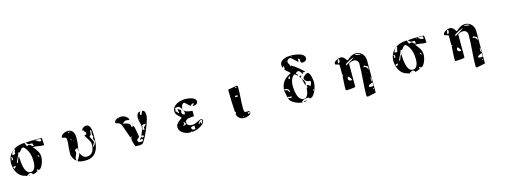

<svg xmlns="http://www.w3.org/2000/svg" viewBox="-8 -1998 9015 3396"><g transform="rotate(-15 4500.0 -300.0)"><path d="M667 -553Q668 -551 669.5 -533.5Q671 -516 672.5 -494.5Q674 -473 674.5 -452.5Q675 -432 675 -425Q623 -425 574 -434.5Q525 -444 473 -444V-440Q493 -416 511.5 -393Q530 -370 544 -345.5Q558 -321 566 -293.5Q574 -266 574 -234Q574 -214 567 -179.5Q560 -145 546 -111Q532 -77 512 -52Q492 -27 467 -27Q465 -27 460 -33Q455 -39 453 -40L447 -41Q444 -41 438.5 -40Q433 -39 433 -33Q433 -29 438 -22.5Q443 -16 447 -13Q425 -1 399 10.5Q373 22 347 22V7Q347 7 343 4Q339 1 334 -2Q329 -5 323 -8Q317 -11 313 -13Q313 -14 310 -14Q308 -14 296.5 -9Q285 -4 272.5 3Q260 10 249.5 17Q239 24 240 27Q238 23 228.5 18.5Q219 14 208 10Q197 6 186.5 3.5Q176 1 173 0Q135 -16 107.5 -45Q80 -74 62 -109.5Q44 -145 35 -185Q26 -225 26 -263Q26 -332 52 -386Q78 -440 122.5 -477.5Q167 -515 226 -534.5Q285 -554 351 -554Q351 -551 354 -540Q357 -529 361.5 -517Q366 -505 371 -496Q376 -487 380 -487Q381 -487 386.5 -490Q392 -493 393 -493L413 -500H417Q426 -500 433.5 -494.5Q441 -489 448 -482Q455 -475 462.5 -468.5Q470 -462 480 -460H487Q488 -461 490.5 -463.5Q493 -466 493 -467Q493 -468 490 -476.5Q487 -485 487 -487L480 -513Q456 -511 440.5 -510.5Q425 -510 413.5 -514Q402 -518 391.5 -527Q381 -536 367 -553Q427 -559 478 -560Q529 -561 589 -561L660 -560ZM520 -540Q525 -540 525 -546.5Q525 -553 520 -553Q515 -553 515 -546.5Q515 -540 520 -540ZM547 -547Q553 -543 563.5 -536Q574 -529 585.5 -522.5Q597 -516 609 -511Q621 -506 631 -506Q641 -506 644 -511.5Q647 -517 647 -527Q647 -531 643.5 -542Q640 -553 633 -553H553ZM155 -490Q141 -490 128.5 -480Q116 -470 106.5 -456Q97 -442 91.5 -426.5Q86 -411 86 -399Q102 -399 113 -400.5Q124 -402 140 -407Q137 -425 139 -434.5Q141 -444 144.5 -451.5Q148 -459 151.5 -467.5Q155 -476 155 -490ZM140 -240Q149 -252 154 -266.5Q159 -281 164 -296Q169 -311 175.5 -324.5Q182 -338 193 -347Q194 -330 195.5 -299.5Q197 -269 200.5 -233.5Q204 -198 212 -161Q220 -124 234 -94Q248 -64 269.5 -45Q291 -26 323 -26Q354 -26 373 -43.5Q392 -61 402.5 -86.5Q413 -112 416.5 -141Q420 -170 420 -193Q420 -232 415 -272Q410 -312 397.5 -349Q385 -386 364.5 -419.5Q344 -453 313 -480L300 -481Q285 -481 273.5 -470.5Q262 -460 252.5 -447Q243 -434 234.5 -423.5Q226 -413 217 -413H213L212 -414Q210 -416 210 -417L207 -420H200Q200 -409 189.5 -385.5Q179 -362 166.5 -335.5Q154 -309 142 -284.5Q130 -260 127 -247Q129 -241 133 -240ZM80 -333 73 -367H67Q64 -367 58.5 -366Q53 -365 53 -360Q53 -358 56.5 -350Q60 -342 60 -340V-333Q59 -331 53.5 -323Q48 -315 47 -313Q50 -312 57 -312Q64 -312 72 -316Q80 -320 80 -330ZM540 -247Q540 -254 537 -267Q534 -280 523 -280H520Q517 -279 513 -273Q516 -270 523.5 -260Q531 -250 533 -247Q536 -243 540 -240ZM440 -240Q441 -243 437 -243Q433 -243 433 -240Q434 -237 436.5 -237Q439 -237 440 -240ZM95 -201Q83 -201 70.5 -198.5Q58 -196 47 -193Q46 -191 46 -187Q46 -177 51.5 -171.5Q57 -166 67 -160Q68 -162 72 -166.5Q76 -171 80.5 -176.5Q85 -182 88.5 -186.5Q92 -191 93 -193Q94 -194 94.5 -197Q95 -200 95 -201ZM280 27V20H293V27Z M1393 -493Q1393 -509 1401 -522.5Q1409 -536 1422 -546Q1435 -556 1450 -561.5Q1465 -567 1480 -567Q1507 -567 1524 -551.5Q1541 -536 1550.5 -512Q1560 -488 1564 -457.5Q1568 -427 1568.5 -397.5Q1569 -368 1568 -341.5Q1567 -315 1567 -299Q1567 -236 1555.5 -177.5Q1544 -119 1515.5 -73.5Q1487 -28 1438.5 -0.5Q1390 27 1317 27Q1305 27 1283 26.5Q1261 26 1238 23Q1215 20 1196.5 13Q1178 6 1173 -7Q1179 -9 1190.5 -26.5Q1202 -44 1213.5 -65.5Q1225 -87 1233 -107Q1241 -127 1240 -133Q1255 -92 1282 -62.5Q1309 -33 1356 -33Q1395 -33 1421.5 -49Q1448 -65 1464 -91Q1480 -117 1487 -150Q1494 -183 1494 -217Q1494 -246 1484 -269.5Q1474 -293 1460.5 -315Q1447 -337 1432 -359Q1417 -381 1407 -407Q1421 -409 1434.5 -413Q1448 -417 1448 -434Q1448 -448 1442 -455.5Q1436 -463 1429 -469.5Q1422 -476 1416.5 -485.5Q1411 -495 1413 -513Q1411 -509 1405 -500Q1399 -491 1393 -487ZM1160 -13Q1142 -22 1129.5 -36Q1117 -50 1108 -66Q1099 -82 1092.5 -99Q1086 -116 1080 -133Q1080 -136 1079.5 -145Q1079 -154 1079 -163.5Q1079 -173 1079 -181.5Q1079 -190 1080 -193Q1080 -247 1086.5 -297Q1093 -347 1093 -401Q1093 -422 1089 -434Q1085 -446 1076 -452.5Q1067 -459 1053 -462Q1039 -465 1020 -467Q1018 -468 1015.5 -473Q1013 -478 1013 -480Q1017 -500 1031.5 -515Q1046 -530 1065 -540Q1084 -550 1105 -555Q1126 -560 1144 -560Q1175 -560 1197.5 -547.5Q1220 -535 1234 -514.5Q1248 -494 1254.5 -467Q1261 -440 1261 -411Q1261 -376 1259 -346.5Q1257 -317 1253 -287Q1249 -257 1243 -223.5Q1237 -190 1230 -147V-224Q1224 -224 1215 -221.5Q1206 -219 1198.5 -214.5Q1191 -210 1185.5 -203.5Q1180 -197 1180 -190Q1180 -181 1183.5 -174Q1187 -167 1187 -157Q1187 -141 1181.5 -128Q1176 -115 1170 -102.5Q1164 -90 1158.5 -77.5Q1153 -65 1153 -50Q1153 -40 1156.5 -33Q1160 -26 1160 -17ZM1168 -542Q1153 -542 1149 -536Q1145 -530 1145 -516Q1157 -516 1162.5 -523.5Q1168 -531 1168 -542ZM1560 -267Q1559 -268 1556 -273.5Q1553 -279 1550 -286Q1547 -293 1544 -299Q1541 -305 1540 -307V-310Q1540 -322 1547 -332Q1554 -342 1554 -354Q1554 -361 1551.5 -365Q1549 -369 1540 -373L1539 -400Q1539 -415 1543 -424.5Q1547 -434 1547 -447Q1547 -464 1533 -473Q1532 -472 1529.5 -467Q1527 -462 1527 -460Q1526 -458 1525 -449.5Q1524 -441 1523.5 -430.5Q1523 -420 1522 -411Q1521 -402 1520 -400Q1513 -382 1508 -378Q1503 -374 1499.5 -374Q1496 -374 1494 -373.5Q1492 -373 1492 -363Q1492 -351 1499.5 -337.5Q1507 -324 1516 -309.5Q1525 -295 1532.5 -279Q1540 -263 1540 -247Q1540 -246 1537.5 -241Q1535 -236 1533 -233Q1527 -222 1515.5 -205Q1504 -188 1504 -171Q1512 -171 1522 -182.5Q1532 -194 1540.5 -209Q1549 -224 1554.5 -239.5Q1560 -255 1560 -264ZM1168 -385Q1168 -393 1164.5 -401Q1161 -409 1151 -409Q1151 -400 1154 -392.5Q1157 -385 1168 -385ZM1247 -387H1240V-380H1247ZM1200 -367Q1205 -367 1205 -373.5Q1205 -380 1200 -380Q1195 -380 1195 -373.5Q1195 -367 1200 -367ZM1113 -247Q1105 -242 1105 -233H1113Z M2473 -560Q2466 -550 2459.5 -539.5Q2453 -529 2453 -516Q2453 -500 2461 -501Q2469 -502 2483 -502Q2483 -518 2486.5 -525Q2490 -532 2493.5 -536.5Q2497 -541 2500.5 -546Q2504 -551 2504 -562Q2523 -562 2534.5 -552Q2546 -542 2551.5 -527Q2557 -512 2558.5 -495Q2560 -478 2560 -463Q2560 -440 2548 -398Q2536 -356 2517.5 -305Q2499 -254 2475.5 -200.5Q2452 -147 2429 -102Q2406 -57 2386 -27Q2366 3 2353 7Q2332 13 2313.5 13.5Q2295 14 2273 14L2233 13Q2225 -2 2217.5 -21.5Q2210 -41 2204.5 -62Q2199 -83 2196 -103.5Q2193 -124 2193 -141Q2193 -151 2201.5 -157Q2210 -163 2213 -173Q2212 -174 2210 -174Q2201 -174 2194.5 -168Q2188 -162 2187 -153Q2182 -166 2170.5 -198Q2159 -230 2146.5 -266.5Q2134 -303 2122.5 -335Q2111 -367 2107 -380Q2092 -423 2074.5 -439Q2057 -455 2041.5 -460Q2026 -465 2013 -466Q2000 -467 1993 -480V-486Q1993 -508 2007 -522.5Q2021 -537 2041.5 -545.5Q2062 -554 2084 -557.5Q2106 -561 2122 -561Q2139 -561 2160.5 -554Q2182 -547 2201.5 -534Q2221 -521 2234.5 -503.5Q2248 -486 2248 -465Q2230 -465 2216 -469.5Q2202 -474 2187 -474Q2177 -474 2167.5 -469Q2158 -464 2149 -457Q2140 -450 2131 -443.5Q2122 -437 2113 -433Q2140 -426 2164.5 -422Q2189 -418 2208.5 -409Q2228 -400 2239.5 -383.5Q2251 -367 2251 -335L2260 -333Q2263 -335 2273.5 -340Q2284 -345 2287 -347Q2296 -334 2304.5 -301.5Q2313 -269 2319.5 -234.5Q2326 -200 2330 -171.5Q2334 -143 2334 -139Q2334 -134 2333 -133L2287 -87Q2286 -86 2287.5 -81.5Q2289 -77 2291 -70.5Q2293 -64 2295.5 -57.5Q2298 -51 2300 -47Q2302 -42 2307 -40L2337 -39Q2345 -39 2354 -39Q2363 -39 2370.5 -41.5Q2378 -44 2382.5 -50Q2387 -56 2387 -67Q2387 -74 2382.5 -80.5Q2378 -87 2370 -87H2367Q2365 -86 2360 -80Q2355 -74 2353 -73L2342 -71Q2342 -87 2345 -93Q2348 -99 2352.5 -102.5Q2357 -106 2362.5 -110Q2368 -114 2373 -127Q2377 -116 2381.5 -111Q2386 -106 2397 -106Q2407 -106 2411.5 -109Q2416 -112 2417 -116.5Q2418 -121 2417 -127.5Q2416 -134 2416 -140H2380V-147Q2385 -159 2393 -176.5Q2401 -194 2408.5 -214.5Q2416 -235 2421.5 -255.5Q2427 -276 2427 -294Q2427 -314 2422.5 -334Q2418 -354 2413 -373.5Q2408 -393 2403.5 -413Q2399 -433 2399 -454Q2399 -468 2401.5 -486.5Q2404 -505 2411 -521.5Q2418 -538 2430.5 -549Q2443 -560 2463 -560ZM2067 -540H2053Q2058 -532 2067 -532ZM2420 -413Q2425 -413 2425 -420Q2425 -427 2420 -427Q2415 -427 2415 -420Q2415 -413 2420 -413ZM2280 -373Q2275 -379 2274 -383Q2273 -387 2273 -393V-400Q2278 -394 2279 -390Q2280 -386 2280 -380ZM2473 -233Q2466 -240 2462.5 -246Q2459 -252 2459 -260Q2459 -270 2466 -277Q2473 -284 2481 -291.5Q2489 -299 2496 -307.5Q2503 -316 2503 -328Q2474 -328 2440 -320Q2442 -307 2440 -296.5Q2438 -286 2434.5 -276Q2431 -266 2428 -255.5Q2425 -245 2425 -233Z M3367 -233Q3348 -232 3325.5 -231Q3303 -230 3280.5 -226.5Q3258 -223 3238.5 -214Q3219 -205 3207 -187Q3206 -184 3205.5 -173.5Q3205 -163 3205 -160Q3205 -139 3214.5 -126Q3224 -113 3238.5 -105.5Q3253 -98 3271 -95.5Q3289 -93 3306 -93Q3327 -93 3353.5 -103Q3380 -113 3405 -124.5Q3430 -136 3450.5 -145Q3471 -154 3480 -153Q3494 -150 3497.5 -140Q3501 -130 3501 -121Q3501 -89 3474.5 -62Q3448 -35 3411 -15Q3374 5 3334 16Q3294 27 3267 27V15Q3255 15 3247.5 21Q3240 27 3228 27Q3195 27 3160.5 17Q3126 7 3097.5 -12Q3069 -31 3051 -59Q3033 -87 3033 -123Q3033 -154 3051 -177.5Q3069 -201 3090 -218Q3111 -235 3129 -246Q3147 -257 3147 -263Q3147 -273 3132.5 -285.5Q3118 -298 3100 -315Q3082 -332 3067.5 -353.5Q3053 -375 3053 -403Q3053 -449 3077 -480Q3101 -511 3137.5 -530.5Q3174 -550 3216.5 -558.5Q3259 -567 3297 -567Q3316 -567 3348 -563Q3380 -559 3411 -549Q3442 -539 3464.5 -520.5Q3487 -502 3487 -474Q3487 -444 3464 -428.5Q3441 -413 3413 -413H3393Q3395 -422 3399.5 -427Q3404 -432 3409 -436Q3414 -440 3418 -444.5Q3422 -449 3422 -458Q3409 -458 3401.5 -457.5Q3394 -457 3388 -454Q3382 -451 3376 -444.5Q3370 -438 3360 -427L3347 -433L3267 -507L3257 -508Q3240 -508 3229 -495Q3218 -482 3211.5 -464.5Q3205 -447 3202.5 -429Q3200 -411 3200 -400Q3197 -409 3190.5 -420.5Q3184 -432 3175 -442.5Q3166 -453 3155.5 -460Q3145 -467 3134 -467H3127Q3125 -466 3118 -465Q3111 -464 3103.5 -463Q3096 -462 3089.5 -461Q3083 -460 3080 -460Q3085 -428 3073 -400Q3083 -397 3089 -391Q3095 -385 3099.5 -378.5Q3104 -372 3108.5 -365Q3113 -358 3120 -353Q3124 -356 3127 -360V-367Q3126 -368 3125 -375Q3124 -382 3123 -390Q3122 -398 3121 -405Q3120 -412 3120 -413V-421Q3120 -425 3120.5 -428Q3121 -431 3127 -433Q3132 -424 3140 -420Q3148 -416 3155.5 -412Q3163 -408 3168.5 -401.5Q3174 -395 3174 -383Q3174 -374 3170 -368Q3166 -362 3166 -353Q3166 -347 3170.5 -338.5Q3175 -330 3181.5 -323Q3188 -316 3195.5 -311Q3203 -306 3210 -306Q3216 -306 3219 -310.5Q3222 -315 3224 -321Q3226 -327 3226.5 -333.5Q3227 -340 3227 -344Q3227 -355 3220 -361Q3213 -367 3213 -377V-380Q3247 -352 3284.5 -344Q3322 -336 3367 -333ZM3207 -387Q3204 -386 3204 -390Q3204 -394 3207 -393Q3210 -393 3210 -390Q3210 -387 3207 -387ZM3300 -260H3293V-253H3300ZM3194 -140Q3194 -153 3182 -166Q3170 -179 3160 -187Q3166 -167 3166.5 -158Q3167 -149 3164 -144.5Q3161 -140 3154.5 -135.5Q3148 -131 3140 -120Q3139 -119 3139 -117Q3139 -114 3140 -113Q3144 -116 3153 -118Q3162 -120 3171 -122.5Q3180 -125 3187 -129Q3194 -133 3194 -140ZM3485 -143Q3473 -143 3460.5 -137Q3448 -131 3438 -121.5Q3428 -112 3421.5 -100Q3415 -88 3415 -76Q3424 -76 3428.5 -79.5Q3433 -83 3435.5 -87.5Q3438 -92 3440.5 -96Q3443 -100 3450 -100Q3456 -100 3458.5 -96.5Q3461 -93 3461.5 -88Q3462 -83 3462 -78.5Q3462 -74 3462 -71Q3463 -71 3467 -73Q3482 -88 3483.5 -104.5Q3485 -121 3485 -143ZM3333 -69Q3328 -69 3317 -69Q3306 -69 3294.5 -67.5Q3283 -66 3274.5 -61.5Q3266 -57 3266 -47Q3266 -32 3271.5 -23.5Q3277 -15 3286.5 -11Q3296 -7 3308 -6.5Q3320 -6 3333 -6Z M4347 -43Q4347 -23 4332.5 -10Q4318 3 4297.5 11.5Q4277 20 4255.5 23.5Q4234 27 4220 27Q4169 27 4131 -2.5Q4093 -32 4087 -87Q4097 -85 4099 -91.5Q4101 -98 4101 -103Q4101 -109 4099 -115.5Q4097 -122 4087 -120Q4080 -216 4076.5 -310.5Q4073 -405 4073 -501V-527L4087 -533L4240 -560L4253 -547L4254 -515Q4254 -421 4247 -329Q4240 -237 4240 -141Q4240 -138 4240.5 -126.5Q4241 -115 4243.5 -102.5Q4246 -90 4250 -80Q4254 -70 4260 -70H4333Q4334 -70 4336.5 -66Q4339 -62 4340 -60Q4341 -58 4343.5 -53Q4346 -48 4347 -47ZM4228 -525Q4228 -538 4218 -540Q4208 -542 4197 -542Q4197 -531 4208.5 -528Q4220 -525 4228 -525ZM4213 -380Q4207 -389 4198 -391.5Q4189 -394 4180 -394Q4171 -394 4165.5 -392Q4160 -390 4160 -380Q4160 -370 4165.5 -368Q4171 -366 4180 -366Q4189 -366 4198 -368.5Q4207 -371 4213 -380ZM4303 -53Q4303 -44 4306.5 -34Q4310 -24 4320 -20Q4330 -24 4333.5 -34Q4337 -44 4337 -53ZM4220 0Q4221 -1 4221 -3Q4221 -6 4220 -7Q4218 -6 4213 -3.5Q4208 -1 4207 0Q4206 1 4206 3Q4206 6 4207 7Z M5520 -300Q5519 -303 5513 -307Q5496 -305 5478.5 -309Q5461 -313 5446.5 -322.5Q5432 -332 5422.5 -346.5Q5413 -361 5413 -380Q5413 -388 5424 -401.5Q5435 -415 5450.5 -427Q5466 -439 5482 -447Q5498 -455 5507 -453Q5526 -450 5538.5 -424.5Q5551 -399 5559 -367Q5567 -335 5570.5 -305Q5574 -275 5574 -263Q5574 -237 5564 -194Q5554 -151 5535 -109Q5516 -67 5489.5 -36.5Q5463 -6 5430 -6Q5427 -6 5427 -7Q5425 -9 5422.5 -16.5Q5420 -24 5420 -27H5397Q5384 -27 5364.5 -25Q5345 -23 5327 -17Q5309 -11 5296 0Q5283 11 5283 28Q5260 28 5222.5 17.5Q5185 7 5149 -11.5Q5113 -30 5086.5 -55Q5060 -80 5060 -110V-113L5107 -100H5110Q5121 -100 5123.5 -111Q5126 -122 5126 -129Q5123 -129 5116.5 -128Q5110 -127 5103 -126.5Q5096 -126 5089.5 -125.5Q5083 -125 5080 -127Q5079 -127 5073.5 -130Q5068 -133 5067 -133Q5066 -134 5063 -134Q5061 -134 5060 -133Q5058 -133 5053 -130.5Q5048 -128 5047 -127Q5049 -138 5046 -155Q5043 -172 5038.5 -190.5Q5034 -209 5030 -226.5Q5026 -244 5026 -257Q5026 -336 5060.5 -397Q5095 -458 5167 -500Q5168 -501 5173.5 -504Q5179 -507 5186 -510Q5193 -513 5199 -516Q5205 -519 5207 -520Q5208 -521 5210.5 -523.5Q5213 -526 5213 -527Q5214 -527 5214 -530Q5214 -535 5199 -548Q5184 -561 5166.5 -575.5Q5149 -590 5136 -602.5Q5123 -615 5127 -620L5133 -627V-678Q5122 -678 5117.5 -671.5Q5113 -665 5107 -653Q5099 -664 5096 -677Q5093 -690 5093 -703Q5093 -743 5115 -767Q5137 -791 5169 -804.5Q5201 -818 5237.5 -822.5Q5274 -827 5303 -827Q5318 -827 5342 -825.5Q5366 -824 5393 -819.5Q5420 -815 5447.5 -807Q5475 -799 5497 -787Q5519 -775 5533 -757.5Q5547 -740 5547 -716Q5547 -689 5525 -671Q5503 -653 5477 -653Q5449 -653 5442.5 -664Q5436 -675 5436 -689.5Q5436 -704 5434 -718.5Q5432 -733 5413 -740Q5405 -739 5405 -731.5Q5405 -724 5406 -715Q5407 -706 5405.5 -698Q5404 -690 5393 -687Q5384 -693 5381 -695Q5378 -697 5378 -698Q5378 -699 5380 -700.5Q5382 -702 5382 -707H5373L5293 -780Q5292 -781 5287 -783.5Q5282 -786 5280 -787H5277Q5251 -787 5232 -771.5Q5213 -756 5213 -730Q5213 -720 5217 -711Q5221 -702 5226.5 -693.5Q5232 -685 5236 -677Q5240 -669 5240 -660Q5240 -659 5237 -656.5Q5234 -654 5233 -653Q5233 -652 5234 -651V-649Q5234 -648 5235 -648Q5236 -648 5237.5 -647Q5239 -646 5240 -647Q5241 -647 5243.5 -650Q5246 -653 5247 -653Q5247 -654 5250 -654Q5258 -654 5275 -644.5Q5292 -635 5313.5 -620Q5335 -605 5359 -586.5Q5383 -568 5405 -549Q5427 -530 5445 -512.5Q5463 -495 5473 -483H5424Q5424 -475 5425 -466.5Q5426 -458 5412 -458Q5412 -465 5406 -477Q5400 -489 5391 -500Q5382 -511 5372 -519Q5362 -527 5354 -527Q5340 -527 5323 -517Q5306 -507 5306 -490Q5306 -486 5310.5 -484Q5315 -482 5320 -479.5Q5325 -477 5329.5 -473Q5334 -469 5334 -460L5333 -447Q5329 -450 5322 -456.5Q5315 -463 5306.5 -469.5Q5298 -476 5289 -481.5Q5280 -487 5273 -487H5267Q5223 -449 5208 -403Q5193 -357 5193 -300Q5193 -281 5194.5 -253Q5196 -225 5201 -194.5Q5206 -164 5215 -134Q5224 -104 5238.5 -80Q5253 -56 5274 -41Q5295 -26 5324 -26Q5358 -26 5377.5 -49.5Q5397 -73 5406.5 -105.5Q5416 -138 5418.5 -172Q5421 -206 5423 -227V-200H5438Q5438 -212 5435.5 -219.5Q5433 -227 5433 -237Q5433 -243 5437.5 -245Q5442 -247 5447 -247H5453Q5455 -246 5461 -242Q5467 -238 5473.5 -233.5Q5480 -229 5486 -225Q5492 -221 5493 -220H5497Q5503 -220 5507.5 -230Q5512 -240 5515 -253Q5518 -266 5519 -278.5Q5520 -291 5520 -297ZM5300 -800Q5302 -801 5307 -806.5Q5312 -812 5313 -813Q5312 -814 5310 -814Q5307 -814 5307 -813Q5305 -812 5300 -807Q5295 -802 5293 -800ZM5260 -613V-593L5267 -607Q5268 -609 5268 -613ZM5189 -476Q5176 -476 5164.5 -466.5Q5153 -457 5153 -443Q5153 -437 5157.5 -435Q5162 -433 5167 -433Q5174 -433 5178 -437.5Q5182 -442 5184.5 -449Q5187 -456 5188 -463.5Q5189 -471 5189 -476ZM5380 -440Q5383 -439 5387 -433Q5381 -426 5375.5 -417.5Q5370 -409 5367 -400Q5353 -415 5347 -433L5373 -440ZM5373 -387Q5368 -387 5368 -393.5Q5368 -400 5373 -400Q5378 -400 5378 -393.5Q5378 -387 5373 -387ZM5427 -280Q5427 -278 5425 -273Q5423 -268 5420.5 -263Q5418 -258 5416 -253Q5414 -248 5413 -247Q5413 -248 5408 -268Q5403 -288 5396.5 -312Q5390 -336 5385 -356Q5380 -376 5380 -377V-380Q5388 -369 5396.5 -359Q5405 -349 5411.5 -338.5Q5418 -328 5422.5 -315.5Q5427 -303 5427 -286ZM5121 -208Q5121 -241 5100 -260.5Q5079 -280 5046 -280Q5043 -280 5038 -279.5Q5033 -279 5033 -273Q5033 -265 5037.5 -261.5Q5042 -258 5048.5 -256.5Q5055 -255 5062 -255Q5069 -255 5073 -253Q5083 -251 5088 -244Q5093 -237 5097 -229Q5101 -221 5106 -214.5Q5111 -208 5121 -208ZM5540 -140Q5539 -143 5533 -147Q5519 -139 5519 -127Q5519 -122 5520 -120Q5525 -122 5532.5 -126Q5540 -130 5540 -137ZM5327 27H5307Q5313 17 5323 15Q5333 13 5344 13Q5347 13 5356 12.5Q5365 12 5367 20Z M6567 200Q6566 200 6550.5 203Q6535 206 6513.5 210.5Q6492 215 6469.5 219.5Q6447 224 6433 227H6426Q6415 227 6410.5 219.5Q6406 212 6406 202Q6406 131 6410 60Q6414 -11 6419.5 -82Q6425 -153 6429 -224.5Q6433 -296 6433 -368Q6433 -406 6409.5 -430Q6386 -454 6350 -454Q6343 -454 6327.5 -451.5Q6312 -449 6296.5 -444Q6281 -439 6269 -431Q6257 -423 6257 -413V0Q6257 6 6236.5 10Q6216 14 6190.5 16.5Q6165 19 6141 20Q6117 21 6111 21L6087 20L6080 13L6079 -18Q6079 -29 6079.5 -50.5Q6080 -72 6081.5 -97.5Q6083 -123 6084.5 -150.5Q6086 -178 6087.5 -200Q6089 -222 6090.5 -236Q6092 -250 6093 -250H6113L6090 -267V-433Q6090 -449 6078 -453.5Q6066 -458 6051.5 -460.5Q6037 -463 6025 -467.5Q6013 -472 6013 -487Q6013 -503 6027.5 -517.5Q6042 -532 6062.5 -543Q6083 -554 6104.5 -560.5Q6126 -567 6140 -567Q6158 -567 6173 -559.5Q6188 -552 6200 -540.5Q6212 -529 6222 -514.5Q6232 -500 6240 -487H6253Q6290 -520 6329.5 -543.5Q6369 -567 6420 -567Q6454 -567 6483 -554Q6512 -541 6533.5 -518Q6555 -495 6567.5 -464.5Q6580 -434 6580 -400V193ZM6400 -540Q6407 -539 6413 -538Q6418 -537 6423.5 -535.5Q6429 -534 6433 -533Q6453 -530 6461 -528Q6469 -526 6483 -526Q6490 -526 6493 -527Q6487 -537 6474.5 -542Q6462 -547 6448 -549Q6434 -551 6420.5 -551Q6407 -551 6400 -551ZM6073 -473Q6095 -477 6101 -490Q6107 -503 6107 -524Q6107 -534 6105.5 -540.5Q6104 -547 6093 -547Q6086 -547 6082 -538Q6078 -529 6076 -517Q6074 -505 6073.5 -493.5Q6073 -482 6073 -477ZM6200 -404Q6203 -404 6216 -411Q6229 -418 6247 -428.5Q6265 -439 6285 -452Q6305 -465 6322 -476.5Q6339 -488 6350 -496.5Q6361 -505 6361 -508Q6352 -508 6325.5 -497Q6299 -486 6271 -471.5Q6243 -457 6221.5 -442Q6200 -427 6200 -420ZM6567 -287 6507 -320Q6506 -320 6498 -312.5Q6490 -305 6487 -300Q6486 -299 6486 -297Q6486 -294 6487 -293Q6521 -296 6538.5 -276Q6556 -256 6567 -227ZM6234 -136Q6234 -140 6228.5 -150.5Q6223 -161 6215.5 -172Q6208 -183 6200 -192Q6192 -201 6186 -201Q6173 -201 6169.5 -188.5Q6166 -176 6166 -166Q6166 -149 6180 -137.5Q6194 -126 6210 -126Q6215 -126 6224.5 -127.5Q6234 -129 6234 -136ZM6520 -187Q6516 -184 6513 -180H6520Q6523 -181 6527 -187ZM6573 -87 6567 -93 6560 -87 6559 -65Q6559 -53 6559.5 -39Q6560 -25 6567 -13L6573 -20ZM6160 -33V-27H6167ZM6573 5Q6568 5 6554.5 10.5Q6541 16 6527 23.5Q6513 31 6502.5 39.5Q6492 48 6492 53L6493 67Q6511 71 6523 72.5Q6535 74 6551 74Q6551 74 6554.5 74Q6558 74 6562 73.5Q6566 73 6569.5 71.5Q6573 70 6573 67ZM6553 117Q6553 123 6558.5 125.5Q6564 128 6569 128Q6569 124 6567.5 116.5Q6566 109 6560 107Q6556 108 6553 113Z M7667 -553Q7668 -551 7669.5 -533.5Q7671 -516 7672.5 -494.5Q7674 -473 7674.5 -452.5Q7675 -432 7675 -425Q7623 -425 7574 -434.5Q7525 -444 7473 -444V-440Q7493 -416 7511.5 -393Q7530 -370 7544 -345.5Q7558 -321 7566 -293.5Q7574 -266 7574 -234Q7574 -214 7567 -179.5Q7560 -145 7546 -111Q7532 -77 7512 -52Q7492 -27 7467 -27Q7465 -27 7460 -33Q7455 -39 7453 -40L7447 -41Q7444 -41 7438.5 -40Q7433 -39 7433 -33Q7433 -29 7438 -22.5Q7443 -16 7447 -13Q7425 -1 7399 10.5Q7373 22 7347 22V7Q7347 7 7343 4Q7339 1 7334 -2Q7329 -5 7323 -8Q7317 -11 7313 -13Q7313 -14 7310 -14Q7308 -14 7296.5 -9Q7285 -4 7272.5 3Q7260 10 7249.5 17Q7239 24 7240 27Q7238 23 7228.5 18.5Q7219 14 7208 10Q7197 6 7186.5 3.5Q7176 1 7173 0Q7135 -16 7107.5 -45Q7080 -74 7062 -109.5Q7044 -145 7035 -185Q7026 -225 7026 -263Q7026 -332 7052 -386Q7078 -440 7122.5 -477.5Q7167 -515 7226 -534.5Q7285 -554 7351 -554Q7351 -551 7354 -540Q7357 -529 7361.5 -517Q7366 -505 7371 -496Q7376 -487 7380 -487Q7381 -487 7386.5 -490Q7392 -493 7393 -493L7413 -500H7417Q7426 -500 7433.5 -494.5Q7441 -489 7448 -482Q7455 -475 7462.5 -468.5Q7470 -462 7480 -460H7487Q7488 -461 7490.5 -463.5Q7493 -466 7493 -467Q7493 -468 7490 -476.5Q7487 -485 7487 -487L7480 -513Q7456 -511 7440.5 -510.5Q7425 -510 7413.5 -514Q7402 -518 7391.5 -527Q7381 -536 7367 -553Q7427 -559 7478 -560Q7529 -561 7589 -561L7660 -560ZM7520 -540Q7525 -540 7525 -546.5Q7525 -553 7520 -553Q7515 -553 7515 -546.5Q7515 -540 7520 -540ZM7547 -547Q7553 -543 7563.5 -536Q7574 -529 7585.5 -522.5Q7597 -516 7609 -511Q7621 -506 7631 -506Q7641 -506 7644 -511.5Q7647 -517 7647 -527Q7647 -531 7643.5 -542Q7640 -553 7633 -553H7553ZM7155 -490Q7141 -490 7128.5 -480Q7116 -470 7106.5 -456Q7097 -442 7091.5 -426.5Q7086 -411 7086 -399Q7102 -399 7113 -400.5Q7124 -402 7140 -407Q7137 -425 7139 -434.5Q7141 -444 7144.5 -451.5Q7148 -459 7151.5 -467.5Q7155 -476 7155 -490ZM7140 -240Q7149 -252 7154 -266.5Q7159 -281 7164 -296Q7169 -311 7175.5 -324.5Q7182 -338 7193 -347Q7194 -330 7195.5 -299.5Q7197 -269 7200.5 -233.5Q7204 -198 7212 -161Q7220 -124 7234 -94Q7248 -64 7269.5 -45Q7291 -26 7323 -26Q7354 -26 7373 -43.5Q7392 -61 7402.5 -86.5Q7413 -112 7416.5 -141Q7420 -170 7420 -193Q7420 -232 7415 -272Q7410 -312 7397.5 -349Q7385 -386 7364.5 -419.5Q7344 -453 7313 -480L7300 -481Q7285 -481 7273.5 -470.5Q7262 -460 7252.5 -447Q7243 -434 7234.5 -423.5Q7226 -413 7217 -413H7213L7212 -414Q7210 -416 7210 -417L7207 -420H7200Q7200 -409 7189.5 -385.5Q7179 -362 7166.5 -335.5Q7154 -309 7142 -284.5Q7130 -260 7127 -247Q7129 -241 7133 -240ZM7080 -333 7073 -367H7067Q7064 -367 7058.5 -366Q7053 -365 7053 -360Q7053 -358 7056.5 -350Q7060 -342 7060 -340V-333Q7059 -331 7053.5 -323Q7048 -315 7047 -313Q7050 -312 7057 -312Q7064 -312 7072 -316Q7080 -320 7080 -330ZM7540 -247Q7540 -254 7537 -267Q7534 -280 7523 -280H7520Q7517 -279 7513 -273Q7516 -270 7523.5 -260Q7531 -250 7533 -247Q7536 -243 7540 -240ZM7440 -240Q7441 -243 7437 -243Q7433 -243 7433 -240Q7434 -237 7436.5 -237Q7439 -237 7440 -240ZM7095 -201Q7083 -201 7070.5 -198.5Q7058 -196 7047 -193Q7046 -191 7046 -187Q7046 -177 7051.5 -171.5Q7057 -166 7067 -160Q7068 -162 7072 -166.5Q7076 -171 7080.5 -176.5Q7085 -182 7088.5 -186.5Q7092 -191 7093 -193Q7094 -194 7094.5 -197Q7095 -200 7095 -201ZM7280 27V20H7293V27Z M8567 200Q8566 200 8550.5 203Q8535 206 8513.5 210.5Q8492 215 8469.5 219.5Q8447 224 8433 227H8426Q8415 227 8410.5 219.5Q8406 212 8406 202Q8406 131 8410 60Q8414 -11 8419.5 -82Q8425 -153 8429 -224.5Q8433 -296 8433 -368Q8433 -406 8409.5 -430Q8386 -454 8350 -454Q8343 -454 8327.5 -451.5Q8312 -449 8296.5 -444Q8281 -439 8269 -431Q8257 -423 8257 -413V0Q8257 6 8236.5 10Q8216 14 8190.5 16.5Q8165 19 8141 20Q8117 21 8111 21L8087 20L8080 13L8079 -18Q8079 -29 8079.5 -50.5Q8080 -72 8081.5 -97.5Q8083 -123 8084.5 -150.5Q8086 -178 8087.5 -200Q8089 -222 8090.5 -236Q8092 -250 8093 -250H8113L8090 -267V-433Q8090 -449 8078 -453.5Q8066 -458 8051.5 -460.5Q8037 -463 8025 -467.5Q8013 -472 8013 -487Q8013 -503 8027.5 -517.5Q8042 -532 8062.5 -543Q8083 -554 8104.5 -560.5Q8126 -567 8140 -567Q8158 -567 8173 -559.5Q8188 -552 8200 -540.5Q8212 -529 8222 -514.5Q8232 -500 8240 -487H8253Q8290 -520 8329.5 -543.5Q8369 -567 8420 -567Q8454 -567 8483 -554Q8512 -541 8533.5 -518Q8555 -495 8567.5 -464.5Q8580 -434 8580 -400V193ZM8400 -540Q8407 -539 8413 -538Q8418 -537 8423.5 -535.5Q8429 -534 8433 -533Q8453 -530 8461 -528Q8469 -526 8483 -526Q8490 -526 8493 -527Q8487 -537 8474.5 -542Q8462 -547 8448 -549Q8434 -551 8420.5 -551Q8407 -551 8400 -551ZM8073 -473Q8095 -477 8101 -490Q8107 -503 8107 -524Q8107 -534 8105.5 -540.5Q8104 -547 8093 -547Q8086 -547 8082 -538Q8078 -529 8076 -517Q8074 -505 8073.5 -493.5Q8073 -482 8073 -477ZM8200 -404Q8203 -404 8216 -411Q8229 -418 8247 -428.5Q8265 -439 8285 -452Q8305 -465 8322 -476.5Q8339 -488 8350 -496.5Q8361 -505 8361 -508Q8352 -508 8325.5 -497Q8299 -486 8271 -471.5Q8243 -457 8221.5 -442Q8200 -427 8200 -420ZM8567 -287 8507 -320Q8506 -320 8498 -312.5Q8490 -305 8487 -300Q8486 -299 8486 -297Q8486 -294 8487 -293Q8521 -296 8538.5 -276Q8556 -256 8567 -227ZM8234 -136Q8234 -140 8228.5 -150.5Q8223 -161 8215.5 -172Q8208 -183 8200 -192Q8192 -201 8186 -201Q8173 -201 8169.5 -188.5Q8166 -176 8166 -166Q8166 -149 8180 -137.5Q8194 -126 8210 -126Q8215 -126 8224.5 -127.5Q8234 -129 8234 -136ZM8520 -187Q8516 -184 8513 -180H8520Q8523 -181 8527 -187ZM8573 -87 8567 -93 8560 -87 8559 -65Q8559 -53 8559.5 -39Q8560 -25 8567 -13L8573 -20ZM8160 -33V-27H8167ZM8573 5Q8568 5 8554.5 10.5Q8541 16 8527 23.5Q8513 31 8502.5 39.5Q8492 48 8492 53L8493 67Q8511 71 8523 72.5Q8535 74 8551 74Q8551 74 8554.5 74Q8558 74 8562 73.5Q8566 73 8569.5 71.5Q8573 70 8573 67ZM8553 117Q8553 123 8558.5 125.5Q8564 128 8569 128Q8569 124 8567.5 116.5Q8566 109 8560 107Q8556 108 8553 113Z"/></g></svg>

Font: Genkaimincho
Style: Regular
Weight: 800
Designer: Dr. Ken Lunde (project architect, glyph set definition & overall production); Masataka HATTORI \u670D \u90E8 \u6B63 \u8C
Foundry: Adobe Systems Incorporated
Version: Version 1.00